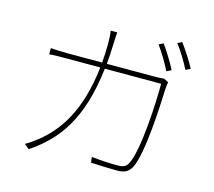

<svg xmlns="http://www.w3.org/2000/svg" viewBox="-114 -942 1228 1103"><g transform="rotate(15 500.0 -390.5)"><path d="M737 -767 710 -754C737 -717 774 -656 793 -616L821 -630C799 -674 762 -732 737 -767ZM838 -802 812 -789C841 -752 874 -697 897 -652L925 -666C905 -705 865 -766 838 -802ZM819 -558 792 -572C782 -571 769 -569 741 -569H452C455 -606 458 -645 459 -686C460 -710 461 -737 463 -759H424C428 -736 429 -708 429 -685C429 -644 427 -605 424 -569H216C177 -569 146 -571 118 -573V-536C147 -539 172 -539 217 -539H421C391 -270 291 -135 189 -53C169 -37 138 -14 116 -3L145 21C297 -81 412 -225 448 -539H783C783 -433 771 -141 724 -51C712 -27 689 -21 664 -21C619 -21 565 -24 507 -30L511 3C566 6 623 8 666 8C708 8 733 -2 752 -37C799 -127 811 -429 814 -513C815 -528 816 -540 819 -558Z"/></g></svg>

Font: Noto Sans CJK HK Thin
Style: Regular
Weight: 100
Designer: Ryoko NISHIZUKA 西塚涼子 (kana, bopomofo & ideographs); Paul D. Hunt (Latin, Greek & Cyrillic); Sandoll Communications 산돌커뮤니
Foundry: Adobe
Version: Version 2.004;hotconv 1.0.118;makeotfexe 2.5.65603